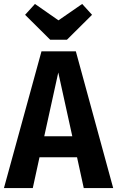

<svg xmlns="http://www.w3.org/2000/svg" viewBox="-27 -952 593 972"><path d="M363 -156H173L139 0H-7L183 -692H357L546 0H397ZM339 -262 268 -585 197 -262ZM439 -877 312 -751H227L100 -877L150 -932L269 -849L389 -932Z"/></svg>

Font: Fira Sans Condensed SemiBold
Style: Regular
Weight: 600
Width: 3
Designer: bBox Type GmbH & Carrois Corporate GbR & Edenspiekermann AG
Foundry: bBox Type GmbH & Carrois Corporate GbR & Edenspiekermann AG
Version: Version 4.301